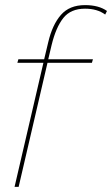

<svg xmlns="http://www.w3.org/2000/svg" viewBox="-20 -732 439 752"><path d="M37 0 150 -486H48L52 -500H153L169 -567Q185 -635 218.5 -673.5Q252 -712 313 -712Q367 -712 399 -689L392 -675Q361 -698 313 -698Q257 -698 228 -661.5Q199 -625 182 -555L169 -500H344L340 -486H166L53 0Z"/></svg>

Font: Prodigy Sans Thin
Style: Italic
Weight: 100
Italic angle: -13°
Designer: Wei Huang
Foundry: Wei Huang
Version: Version 1.003; ttfautohint (v1.8.3)